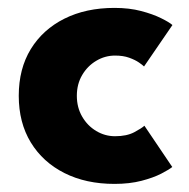

<svg xmlns="http://www.w3.org/2000/svg" viewBox="-20 -442 466 474"><path d="M264.1 -105.7Q292.8 -105.7 311.5 -115.6Q330.1 -125.6 336.5 -131.6L405.3 -29.7Q397.3 -23.3 377.9 -13.2Q358.4 -3.2 329.2 4.4Q299.9 12 262.6 12Q192.1 12 139 -14.8Q85.8 -41.6 56 -90.4Q26.3 -139.3 26.3 -205.5Q26.3 -272.2 56 -320.8Q85.8 -369.3 139 -395.9Q192.1 -422.5 262.6 -422.5Q299.2 -422.5 328.4 -414.8Q357.6 -407.1 377.7 -397.1Q397.8 -387.2 405.7 -380.2L335.6 -277.9Q332.2 -281.4 322.9 -287.8Q313.6 -294.2 298.9 -299.5Q284.3 -304.8 264.1 -304.8Q239.1 -304.8 217.6 -291.9Q196 -279.1 182.9 -256.8Q169.7 -234.4 169.7 -205.5Q169.7 -176.6 182.9 -154Q196 -131.4 217.6 -118.6Q239.1 -105.7 264.1 -105.7Z"/></svg>

Font: League Spartan Extralight
Style: Regular
Weight: 200
Foundry: The League of Moveable Type
Version: Version 2.300; ttfautohint (v1.8.3)